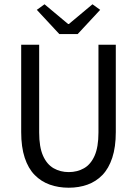

<svg xmlns="http://www.w3.org/2000/svg" viewBox="-20 -865 640 897"><path d="M301 12Q253 12 212.5 -2.5Q172 -17 142 -47.5Q112 -78 95.5 -128Q79 -178 79 -248V-656H163V-246Q163 -178 181 -137.5Q199 -97 230.5 -79Q262 -61 301 -61Q341 -61 372.5 -79Q404 -97 422 -137.5Q440 -178 440 -246V-656H521V-248Q521 -178 504.5 -128Q488 -78 458.5 -47.5Q429 -17 389 -2.5Q349 12 301 12ZM257 -706 152 -819 188 -845 298 -753H302L412 -845L448 -819L343 -706Z"/></svg>

Font: Source Code Pro
Style: Regular
Weight: 400
Monospace: yes
Designer: Paul D. Hunt, Teo Tuominen
Foundry: Adobe Systems Incorporated
Version: Version 1.018;hotconv 1.0.116;makeotfexe 2.5.65601